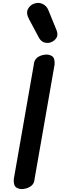

<svg xmlns="http://www.w3.org/2000/svg" viewBox="-20 -1302 418 1331"><path d="M219.5 -60Q217.5 -29.5 195.8 -12.8Q174 4 142.5 8Q116 11.5 94.2 -1.5Q72.5 -14.5 75.5 -60L214.5 -855Q216.5 -886 238.2 -902.8Q260 -919.5 291.5 -923Q318 -926.5 339.8 -913.5Q361.5 -900.5 358.5 -855ZM343 -1013.5Q319.5 -1000.5 292.5 -1006.2Q265.5 -1012 250 -1040.5L181 -1169.5Q159 -1211 173.8 -1239.5Q188.5 -1268 218.5 -1277.5Q248.5 -1287.5 275.8 -1274.5Q303 -1261.5 314.5 -1233.5L371.5 -1094Q383 -1064.5 374 -1045Q365 -1025.5 343 -1013.5Z"/></svg>

Font: Edu AU VIC WA NT Pre
Style: Bold
Weight: 700
Designer: Tina and Corey Anderson, Eben Sorkin, Mirko Velimirovic
Foundry: Google for Education
Version: Version 1.001